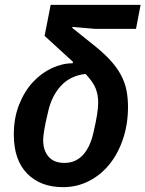

<svg xmlns="http://www.w3.org/2000/svg" viewBox="-20 -760 600 792"><path d="M371 -641 279 -649 278 -645 368 -573Q408 -541 435 -511.5Q462 -482 478.5 -451.5Q495 -421 501.5 -388.5Q508 -356 508 -319Q508 -249 488 -188.5Q468 -128 432.5 -83.5Q397 -39 347.5 -13.5Q298 12 240 12Q147 12 92 -44Q37 -100 37 -205Q37 -274 59 -329Q81 -384 116 -421.5Q151 -459 194 -479Q237 -499 280 -499L281 -505L164 -612L189 -740H560L541 -641ZM385 -337Q385 -369 374.5 -395.5Q364 -422 333 -455Q270 -448 231 -405.5Q192 -363 178 -297Q167 -252 162.5 -224Q158 -196 158 -182Q158 -140 180 -114Q202 -88 246 -88Q291 -88 321 -119.5Q351 -151 365 -211Q376 -258 380.5 -287.5Q385 -317 385 -337Z"/></svg>

Font: IBM Plex Sans SmBld
Style: Italic
Weight: 600
Italic angle: -11°
Designer: Mike Abbink, Paul van der Laan, Pieter van Rosmalen
Foundry: Bold Monday
Version: Version 3.005